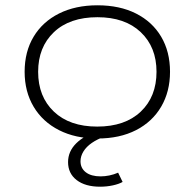

<svg xmlns="http://www.w3.org/2000/svg" viewBox="-20 -515 735 725"><path d="M348 8Q265 8 203 -23.5Q141 -55 107 -112Q73 -169 73 -244Q73 -320 107 -376.5Q141 -433 203 -464Q265 -495 348 -495Q432 -495 493.5 -464Q555 -433 588.5 -376.5Q622 -320 622 -244Q622 -169 588.5 -112Q555 -55 493.5 -23.5Q432 8 348 8ZM347 -37Q452 -37 511.5 -93.5Q571 -150 571 -244Q571 -337 511.5 -393.5Q452 -450 348 -450Q243 -450 183.5 -393.5Q124 -337 124 -244Q124 -150 183.5 -93.5Q243 -37 347 -37ZM358 190Q302 190 269.5 165Q237 140 237 97Q237 57 267.5 26.5Q298 -4 358 -24L377 0Q348 10 327 24.5Q306 39 295 57Q284 75 284 94Q284 120 304 135.5Q324 151 360 151Q376 151 393 147.5Q410 144 426 137L443 172Q429 180 406 185Q383 190 358 190Z"/></svg>

Font: Nunito Sans 10pt Expanded ExtraLight
Style: Regular
Weight: 250
Width: 7
Designer: Vernon Adams
Foundry: Vernon Adams
Version: Version 3.101;gftools[0.9.27]